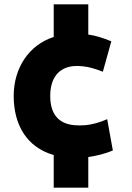

<svg xmlns="http://www.w3.org/2000/svg" viewBox="-20 -733 606 883"><path d="M227 130V-20C102 -56 43 -160 43 -292C43 -419 112 -526 227 -563V-713H386V-574C419 -570 455 -558 492 -543L453 -403C425 -414 393 -425 362 -428C347 -430 332 -430 319 -429C249 -423 211 -373 211 -292C211 -213 245 -163 325 -157C338 -156 353 -156 369 -157C406 -160 442 -171 473 -185L499 -41C467 -27 424 -16 386 -11V130Z"/></svg>

Font: Repo ExtraBold
Style: Bold
Weight: 700
Designer: Stefan Peev
Foundry: Context Ltd
Version: Version 1.502